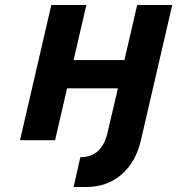

<svg xmlns="http://www.w3.org/2000/svg" viewBox="-20 -560 708 767"><path d="M543 0Q523 87 465.5 137Q408 187 324 187H274L301 68Q388 68 410 -32L451 -207H248L200 0H60L185 -540H325L274 -320H477L528 -540H668Z"/></svg>

Font: Miedinger
Style: Bold-Italic
Weight: 700
Italic angle: -13°
Version: Version 001.000